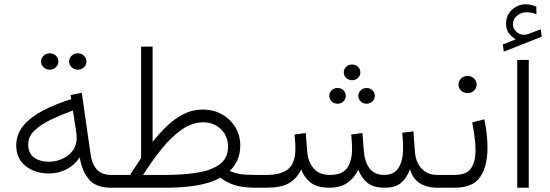

<svg xmlns="http://www.w3.org/2000/svg" viewBox="-20 -875 2566 895"><path d="M302.2 -588.4Q302.2 -604 314 -615.2Q325.7 -626.5 342.8 -626.5Q359.9 -626.5 371.3 -615.5Q382.8 -604.5 382.8 -588.4Q382.8 -572.3 371.3 -561.3Q359.9 -550.3 342.8 -550.3Q325.7 -550.3 314 -561.5Q302.2 -572.8 302.2 -588.4ZM171.4 -588.4Q171.4 -604 183.1 -615.2Q194.8 -626.5 211.9 -626.5Q229 -626.5 240.5 -615.5Q252 -604.5 252 -588.4Q252 -572.3 240.5 -561.3Q229 -550.3 211.9 -550.3Q194.8 -550.3 183.1 -561.5Q171.4 -572.8 171.4 -588.4ZM497.6 0Q427.7 0 395 -38.3Q362.3 -76.7 351.6 -141.6Q328.6 -106 290.8 -86.2Q252.9 -66.4 208 -66.4Q143.1 -66.4 99.4 -101.1Q55.7 -135.7 55.7 -197.3Q55.7 -250 89.8 -290.3Q124 -330.6 182.1 -360.6Q240.2 -390.6 312 -412.6L309.1 -432.1L361.3 -442.4L401.9 -158.2Q408.7 -109.4 431.9 -84.5Q455.1 -59.6 498.5 -59.6H521V0ZM337.4 -231Q337.4 -238.8 336.7 -246.3Q335.9 -253.9 335 -262.2L319.8 -359.9Q265.6 -340.3 218 -317.6Q170.4 -294.9 140.9 -266.6Q111.3 -238.3 111.3 -201.2Q111.3 -161.1 138.4 -141.1Q165.5 -121.1 207.5 -121.1Q241.2 -121.1 271 -134.8Q300.8 -148.4 319.1 -173.1Q337.4 -197.8 337.4 -231Z M924.8 -364.3Q975.6 -364.3 1015.1 -341.8Q1054.7 -319.3 1077.4 -281.2Q1100.1 -243.2 1100.1 -195.8Q1099.6 -157.2 1086.4 -128.4Q1073.2 -99.6 1050.8 -78.1Q1075.7 -67.4 1099.6 -63.5Q1123.5 -59.6 1173.3 -59.6H1195.8V0H1173.3Q1111.3 0 1073.5 -12.2Q1035.6 -24.4 1007.8 -46.9Q963.9 -22 898.9 -11Q834 0 753.9 0H501.5V-59.6H586.4Q597.2 -77.6 612.1 -99.1Q627 -120.6 637.7 -138.2V-657.7H691.4V-213.9Q722.7 -253.4 758.3 -287.6Q793.9 -321.8 835.4 -343Q877 -364.3 924.8 -364.3ZM927.2 -304.7Q875 -304.7 826.2 -270.3Q777.3 -235.8 732.7 -179.9Q688 -124 647 -59.6H752Q834.5 -59.6 900.4 -70.3Q966.3 -81.1 1004.6 -109.6Q1043 -138.2 1043 -190.4Q1043 -240.2 1010.3 -272.5Q977.5 -304.7 927.2 -304.7Z M1582.5 -537.6Q1582.5 -553.2 1593.8 -563.7Q1605 -574.2 1621.1 -574.2Q1637.7 -574.2 1648.7 -563.7Q1659.7 -553.2 1659.7 -537.6Q1659.7 -522.5 1648.7 -511.7Q1637.7 -501 1621.1 -501Q1605 -501 1593.8 -511.7Q1582.5 -522.5 1582.5 -537.6ZM1650.4 -428.2Q1650.4 -443.4 1661.4 -454.1Q1672.4 -464.8 1689 -464.8Q1705.1 -464.8 1716.1 -454.3Q1727.1 -443.8 1727.1 -428.2Q1727.1 -413.1 1716.1 -402.3Q1705.1 -391.6 1689 -391.6Q1672.4 -391.6 1661.4 -402.3Q1650.4 -413.1 1650.4 -428.2ZM1515.1 -428.2Q1515.1 -443.4 1526.1 -454.1Q1537.1 -464.8 1553.7 -464.8Q1569.8 -464.8 1580.8 -454.3Q1591.8 -443.8 1591.8 -428.2Q1591.8 -413.1 1580.8 -402.3Q1569.8 -391.6 1553.7 -391.6Q1537.1 -391.6 1526.1 -402.3Q1515.1 -413.1 1515.1 -428.2ZM1772.5 0Q1719.7 0 1691.4 -23.9Q1663.1 -47.9 1650.4 -84Q1630.4 -43.9 1598.1 -22Q1565.9 0 1516.6 0Q1459 0 1428.7 -23.2Q1398.4 -46.4 1383.8 -85Q1362.8 -41.5 1326.4 -20.8Q1290 0 1221.2 0H1176.3V-59.6H1222.2Q1290 -59.6 1323.5 -87.2Q1356.9 -114.7 1356.9 -182.1Q1356.9 -193.8 1356.2 -209.7Q1355.5 -225.6 1353 -248L1405.3 -254.9L1412.1 -168Q1415.5 -122.1 1441.4 -90.8Q1467.3 -59.6 1517.6 -59.6Q1575.7 -59.6 1598.4 -92Q1621.1 -124.5 1621.1 -182.1Q1621.1 -193.8 1620.1 -209.7Q1619.1 -225.6 1617.2 -248L1669.4 -254.9L1676.3 -168Q1679.2 -123.5 1701.4 -91.6Q1723.6 -59.6 1771.5 -59.6Q1817.9 -59.6 1838.4 -93.8Q1858.9 -127.9 1858.9 -182.1Q1858.9 -198.2 1858.2 -215.3Q1857.4 -232.4 1855 -256.3L1907.2 -262.7L1914.1 -168Q1917.5 -119.1 1945.1 -89.4Q1972.7 -59.6 2017.6 -59.6H2040V0H2018.1Q1968.8 0 1935.8 -21.7Q1902.8 -43.5 1891.1 -85.9Q1876.5 -45.4 1849.6 -22.7Q1822.8 0 1772.5 0Z M2100.1 0H2020.5V-59.6H2099.1Q2155.3 -59.6 2176 -90.8Q2196.8 -122.1 2196.8 -174.3Q2196.8 -202.6 2192.1 -237.1Q2187.5 -271.5 2181.2 -304.2L2237.8 -318.8Q2252.4 -248.5 2252.4 -185.1Q2252.4 -101.1 2218.5 -50.5Q2184.6 0 2100.1 0ZM2117.2 -481Q2117.2 -497.6 2129.4 -509.3Q2141.6 -521 2159.7 -521Q2177.2 -521 2189.5 -509.5Q2201.7 -498 2201.7 -481Q2201.7 -464.4 2189.5 -452.6Q2177.2 -440.9 2159.7 -440.9Q2141.6 -440.9 2129.4 -452.6Q2117.2 -464.4 2117.2 -481Z M2383.8 -691.4Q2365.7 -702.6 2352.3 -719.7Q2338.9 -736.8 2338.9 -764.6Q2338.9 -804.7 2366.9 -829.8Q2395 -855 2429.7 -855Q2455.6 -855 2480 -843.8L2480.5 -808.6Q2468.3 -814 2456.8 -815.9Q2445.3 -817.9 2434.1 -817.9Q2410.2 -817.9 2390.6 -802.2Q2371.1 -786.6 2371.1 -761.2Q2371.1 -740.2 2389.4 -725.1Q2407.7 -710 2431.2 -713.4Q2433.6 -713.4 2436 -714.4Q2438.5 -715.3 2440.4 -715.8L2500.5 -738.3L2505.4 -704.1L2328.6 -634.3L2323.7 -667.5ZM2444.8 -595.7V0H2391.1V-595.7Z"/></svg>

Font: Vazirmatn RD UI ExtraLight
Style: Regular
Weight: 200
Designer: Saber Rastikerdar
Foundry: Saber Rastikerdar
Version: Version 33.003